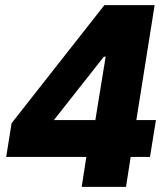

<svg xmlns="http://www.w3.org/2000/svg" viewBox="-20 -725 640 745"><path d="M297 0 315 -116H4L25 -247L385 -705H580L509 -259H585L562 -116H487L469 0ZM350 -259 390 -505H383L174 -240L168 -259Z"/></svg>

Font: Nunito Sans 6pt Black
Style: Italic
Weight: 900
Italic angle: -9°
Version: Version 3.101;gftools[0.9.27]